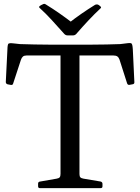

<svg xmlns="http://www.w3.org/2000/svg" viewBox="-20 -973 725 993"><path d="M498 -941Q507 -935 499 -929Q469 -901 438 -868Q407 -835 374 -797Q367 -790 358 -790H329Q320 -790 313 -797Q279 -835 248 -869Q217 -903 186 -931Q178 -937 187 -943Q190 -945 193.5 -947Q197 -949 200 -950Q209 -956 217 -950Q253 -928 288 -903.5Q323 -879 357 -853H335Q368 -879 402 -902.5Q436 -926 470 -947Q478 -952 487 -949Q490 -948 493 -945.5Q496 -943 498 -941ZM293 0V-742H391V0ZM643 -750Q653 -751 657.5 -749.5Q662 -748 664 -740.5Q666 -733 667 -716L675 -547Q675 -538 665 -537L649 -534Q640 -533 637 -543L598 -665Q594 -676 587 -681Q580 -686 567 -686H117Q105 -686 98.5 -680.5Q92 -675 88 -663L48 -541Q46 -532 35 -534L19 -537Q10 -540 10 -549L19 -730Q20 -740 22 -744.5Q24 -749 32 -749.5Q40 -750 56 -748L83 -745Q121 -744 159.5 -743Q198 -742 243 -742Q288 -742 343 -742Q398 -742 445 -742Q492 -742 531.5 -743Q571 -744 602 -745ZM186 0Q177 0 177 -10V-23Q177 -33 187 -34L273 -49Q285 -51 289 -56.5Q293 -62 293 -74V-215H391V-73Q391 -61 395.5 -56Q400 -51 412 -49L501 -34Q510 -31 510 -22V-9Q510 0 500 0Z"/></svg>

Font: Hahmlet
Style: Regular
Weight: 400
Designer: Minjoo Ham & Mark Frömberg
Foundry: hypertype
Version: Version 1.001; ttfautohint (v1.8.3)